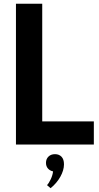

<svg xmlns="http://www.w3.org/2000/svg" viewBox="-20 -770 527 1023"><path d="M65 0V-750H205V-123.2H480V0ZM230.5 216.4Q235.9 210.9 241.1 202.3Q246.4 193.6 250.9 183.9Q255.5 174.1 258.6 163.4Q261.8 152.7 262.7 143.2Q245.5 139.5 235.2 127.5Q225 115.5 225 97.7Q225 77.3 238.2 64.3Q251.4 51.4 273.2 51.4Q294.5 51.4 307.7 65Q320.9 78.6 320.9 105.5Q320.9 121.4 315.9 138.2Q310.9 155 301.6 171.6Q292.3 188.2 279.1 203.9Q265.9 219.5 249.5 232.7Z"/></svg>

Font: Spartan
Style: Bold
Weight: 700
Designer: Matt Bailey, Mirko Velimirovic
Foundry: Matt Bailey
Version: Version 1.005